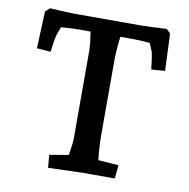

<svg xmlns="http://www.w3.org/2000/svg" viewBox="-80 -789 860 872"><g transform="rotate(10 350.0 -352.5)"><path d="M193 -54 281 -69Q290 -123 290 -149V-557Q290 -573 281 -638H225Q193 -638 145 -634L131 -596Q127 -580 123.5 -558Q120 -536 118 -516L54 -521L61 -692L81 -710Q176 -705 195 -705H504Q537 -705 619 -710L638 -692L645 -521L582 -516Q580 -536 576.5 -560.5Q573 -585 570 -596L554 -634Q508 -638 477 -638H418Q410 -574 410 -527V-179Q410 -129 417 -69L511 -62L505 0H354L198 5Z"/></g></svg>

Font: Andada Pro
Style: Bold
Weight: 700
Designer: Carolina Giovagnoli
Foundry: Huerta Tipografica
Version: Version 3.005; ttfautohint (v1.8.4)